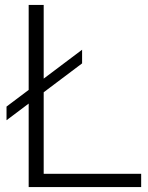

<svg xmlns="http://www.w3.org/2000/svg" viewBox="-20 -760 602 780"><path d="M6.5 -271.5V-327L313.5 -558V-502.5ZM96.5 0V-740H157.5V-54H553.5V0Z"/></svg>

Font: Encode Sans SemiExpanded Light
Style: Regular
Weight: 300
Width: 6
Designer: Multiple Designers
Foundry: Impallari Type
Version: Version 3.002